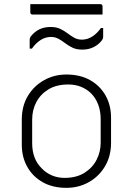

<svg xmlns="http://www.w3.org/2000/svg" viewBox="-20 -895 640 925"><path d="M300 -536Q366 -536 414 -509Q462 -482 488.5 -435Q515 -388 515 -328V-207Q515 -143 486 -94Q457 -45 408 -17.5Q359 10 300 10Q234 10 186 -17Q138 -44 111.5 -91Q85 -138 85 -198V-319Q85 -384 114 -432.5Q143 -481 192 -508.5Q241 -536 300 -536ZM309 -488Q252 -488 213.5 -464.5Q175 -441 155 -403Q135 -365 135 -319V-205Q135 -128 182 -83Q202 -62 230 -50Q258 -38 291 -38Q348 -38 387 -62.5Q426 -87 445.5 -125.5Q465 -164 465 -207V-321Q465 -360 453 -391.5Q441 -423 419 -445Q399 -465 371 -476.5Q343 -488 309 -488ZM375 -704Q401 -704 424.5 -719Q448 -734 466 -760H477V-719Q477 -713 475.5 -709Q474 -705 468 -697Q452 -678 429 -667Q406 -656 376 -656Q349 -656 330 -665Q311 -674 294.5 -686.5Q278 -699 262 -708Q246 -717 225 -717Q199 -717 175.5 -702Q152 -687 134 -661H123V-702Q123 -708 124.5 -712.5Q126 -717 132 -724Q149 -744 171.5 -754.5Q194 -765 224 -765Q251 -765 270 -756Q289 -747 305.5 -734.5Q322 -722 338 -713Q354 -704 375 -704ZM126 -875H463Q474 -875 474 -864V-825H137Q126 -825 126 -836Z"/></svg>

Font: Recursive Sn Lnr St Lt
Style: Regular
Weight: 300
Version: Version 1.079;hotconv 1.0.112;makeotfexe 2.5.65598; ttfautoh